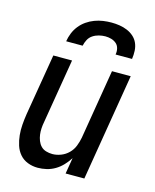

<svg xmlns="http://www.w3.org/2000/svg" viewBox="-113 -816 726 901"><g transform="rotate(15 250.0 -366.0)"><path d="M157 8Q131 8 108 -1Q85 -10 69.5 -28Q54 -46 46.5 -69.5Q39 -93 36.5 -118Q34 -143 36 -169Q38 -195 42 -221L92 -520H183L131 -207Q128 -192 127 -176Q126 -160 128 -145Q130 -130 135.5 -116Q141 -102 151 -91.5Q161 -81 176 -76.5Q191 -72 207 -72Q227 -72 248 -80Q269 -88 285 -104Q301 -120 309 -140.5Q317 -161 321 -182L377 -520H468L382 0H291L304 -78Q292 -59 276 -42Q260 -25 240.5 -13.5Q221 -2 199.5 3Q178 8 157 8ZM133 -600Q136 -620 144 -640Q152 -660 165.5 -677Q179 -694 197 -706.5Q215 -719 235 -726.5Q255 -734 275.5 -737Q296 -740 316 -740Q336 -740 355.5 -737Q375 -734 393 -726.5Q411 -719 425 -706.5Q439 -694 446.5 -677Q454 -660 455 -640Q456 -620 453 -600H373Q376 -615 372.5 -629.5Q369 -644 358.5 -653Q348 -662 334 -666Q320 -670 305 -670Q290 -670 274 -666Q258 -662 244.5 -653Q231 -644 223.5 -629.5Q216 -615 213 -600Z"/></g></svg>

Font: Iosevka SS18 Medium
Style: Italic
Weight: 500
Italic angle: -9°
Monospace: yes
Designer: Belleve Invis
Foundry: Belleve Invis
Version: Version 25.1.1; ttfautohint (v1.8.4)